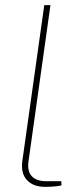

<svg xmlns="http://www.w3.org/2000/svg" viewBox="-20 -720 305 746"><path d="M176 -700 91 -95Q85 -56 103 -36Q121 -16 159 -16H218L219 0Q213 2 201 3.5Q189 5 176.5 5.5Q164 6 155 6Q109 6 84.5 -20.5Q60 -47 67 -96L152 -700Z"/></svg>

Font: Exo 2 Thin
Style: Italic
Weight: 250
Italic angle: -8°
Designer: Natanael Gama
Foundry: Natanael Gama
Version: Version 2.010